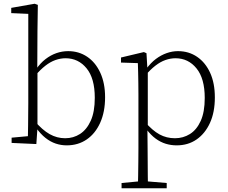

<svg xmlns="http://www.w3.org/2000/svg" viewBox="-20 -763 1218 1025"><path d="M42 0V-28L129 -36Q130 -63 130 -94Q130 -125 130.5 -155.5Q131 -186 131 -212V-689L40 -693V-721L165 -743L182 -737L180 -599L179 -393L180 -386V-82V-81L174 6ZM336 13Q306 13 277.5 3.5Q249 -6 222.5 -27Q196 -48 172 -82H158L165 -117Q206 -69 245 -47Q284 -25 328 -25Q372 -25 407.5 -48Q443 -71 464.5 -118.5Q486 -166 486 -241Q486 -345 442 -398.5Q398 -452 330 -452Q303 -452 276 -442.5Q249 -433 222 -412Q195 -391 165 -356L157 -391H171Q195 -426 223 -447.5Q251 -469 281.5 -479.5Q312 -490 344 -490Q401 -490 445.5 -460Q490 -430 515.5 -374.5Q541 -319 541 -244Q541 -166 515 -108Q489 -50 443 -18.5Q397 13 336 13Z M629 242V214L735 204H751L870 214V242ZM716 242Q717 212 717.5 175.5Q718 139 718.5 100.5Q719 62 719 29V-259Q719 -291 718.5 -320Q718 -349 717.5 -375.5Q717 -402 716 -426L626 -429V-456L748 -485L762 -479L767 -394L769 -391V-79L767 -73L768 30Q768 63 768.5 101Q769 139 769 176Q769 213 770 242ZM923 13Q893 13 865 4.5Q837 -4 811 -23Q785 -42 761 -74H745L753 -113Q794 -66 831.5 -45.5Q869 -25 914 -25Q958 -25 994 -47.5Q1030 -70 1051.5 -117.5Q1073 -165 1073 -240Q1073 -344 1029 -398Q985 -452 917 -452Q890 -452 863 -442.5Q836 -433 809 -412Q782 -391 752 -356L745 -394H760Q785 -428 812.5 -448.5Q840 -469 870 -479.5Q900 -490 930 -490Q988 -490 1032.5 -459.5Q1077 -429 1102 -374Q1127 -319 1127 -243Q1127 -164 1101 -107Q1075 -50 1029.5 -18.5Q984 13 923 13Z"/></svg>

Font: Source Serif 4 18pt Light
Style: Regular
Weight: 300
Designer: Frank Grießhammer
Foundry: Adobe Systems Incorporated
Version: Version 4.004;hotconv 1.0.116;makeotfexe 2.5.65601